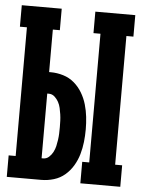

<svg xmlns="http://www.w3.org/2000/svg" viewBox="-53 -777 605 819"><g transform="rotate(5 250.0 -367.5)"><path d="M322 0V-92H352V-643H322V-735H493V-643H463V-92H493V0ZM7 0V-92H37V-643H7V-735H178V-643H148V-461H155Q182 -461 208.5 -453Q235 -445 255.5 -427.5Q276 -410 290 -386.5Q304 -363 311.5 -337Q319 -311 322 -284.5Q325 -258 325 -231Q325 -204 322 -177Q319 -150 311.5 -124Q304 -98 290 -74.5Q276 -51 255.5 -33.5Q235 -16 208.5 -8Q182 0 155 0ZM148 -92H155Q169 -92 179.5 -101.5Q190 -111 196.5 -123.5Q203 -136 206 -149Q209 -162 211 -176Q213 -190 213.5 -203.5Q214 -217 214 -231Q214 -244 213.5 -258Q213 -272 211 -285.5Q209 -299 206 -312.5Q203 -326 196.5 -338Q190 -350 179.5 -359.5Q169 -369 155 -369H148Z"/></g></svg>

Font: Iosevka Curly Slab Heavy
Style: Regular
Weight: 900
Monospace: yes
Designer: Belleve Invis
Foundry: Belleve Invis
Version: Version 22.1.2; ttfautohint (v1.8.4)